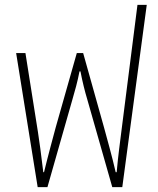

<svg xmlns="http://www.w3.org/2000/svg" viewBox="-20 -765 647 785"><path d="M134 0H174L276 -358C286 -392 297 -431 305 -473H309C317 -431 327 -391 337 -358L439 0H480L580 -745H542L476 -226C472 -193 463 -129 457 -61H453C438 -127 416 -204 405 -245L320 -548H294L208 -245C197 -204 176 -127 160 -61H157C149 -128 140 -196 135 -226L84 -548H46Z"/></svg>

Font: Noto Sans Thai SemCond ExtLt
Style: Regular
Weight: 200
Width: 4
Designer: Monotype Design Team
Foundry: Monotype Imaging Inc.
Version: Version 2.002